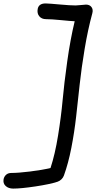

<svg xmlns="http://www.w3.org/2000/svg" viewBox="-84 -836 569 1121"><path d="M-6.8 265.1Q-34.2 265.1 -50.8 250Q-67.4 234.9 -63 210Q-59.6 194.3 -48.1 184.1Q-36.6 173.8 -17.1 173.8Q22 173.8 91.8 165.3Q161.6 156.7 210.9 145Q237.3 64.9 255.1 -45.2Q272.9 -155.3 281.7 -252Q290.5 -348.6 308.6 -477.8Q326.7 -606.9 352.1 -711.9Q329.1 -712.9 272.2 -718.5Q215.3 -724.1 185.1 -724.1Q159.2 -724.1 145.3 -741Q131.3 -757.8 136.2 -784.2Q142.6 -815.9 182.1 -815.9Q205.1 -815.4 265.6 -809.8Q326.2 -804.2 357.9 -804.2Q368.7 -804.2 388.9 -806.6Q409.2 -809.1 418 -809.1Q439.5 -809.1 450.2 -794.7Q460.9 -780.3 455.1 -758.8Q428.7 -661.6 410.2 -550.3Q391.6 -439 381.3 -343.8Q371.1 -248.5 360.6 -155.5Q350.1 -62.5 332.5 27.6Q314.9 117.7 289.1 189Q284.7 201.2 274.7 210.9Q264.6 220.7 252 225.1Q207.5 239.7 123.3 252.4Q39.1 265.1 -6.8 265.1Z"/></svg>

Font: Shantell Sans Normal
Style: Italic
Weight: 400
Italic angle: -11.31°
Designer: Stephen Nixon, Anya Danilova, Shantell Martin
Foundry: Arrow Type
Version: Version 1.006;[559af2be0]